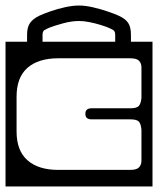

<svg xmlns="http://www.w3.org/2000/svg" viewBox="-40 -655 572 695"><path d="M434 -529V-504H512V20H-20V-504H58V-529Q58 -557 68.8 -572Q79.5 -587 102 -598Q118 -605.5 143.2 -614.2Q168.5 -623 196 -629Q223.5 -635 246 -635Q268.5 -635 296.8 -628.5Q325 -622 350.5 -613.2Q376 -604.5 390 -598Q414 -587 424 -572Q434 -557 434 -529ZM114 -529V-504H377V-529Q377 -542 369.8 -546.2Q362.5 -550.5 352 -555Q342.5 -559 324 -564.8Q305.5 -570.5 284.5 -574.8Q263.5 -579 246 -579Q220 -579 189.2 -570.8Q158.5 -562.5 139 -555Q128.5 -550.5 121.2 -546.2Q114 -542 114 -529ZM269 -243Q269 -263 291 -263H431Q455 -263 462.5 -271.5Q470 -280 472 -300V-411Q472 -425.5 463.5 -434.8Q455 -444 431 -444H171Q99 -444 59.5 -409.5Q20 -375 20 -305V-179Q20 -109.5 59.5 -74.8Q99 -40 171 -40H431Q455 -40 463.5 -49.5Q472 -59 472 -73V-186Q470 -207 462.5 -215Q455 -223 431 -223H291Q269 -223 269 -243Z"/></svg>

Font: Honk Rounded
Style: Regular
Weight: 400
Designer: Noopur Datye & Yesha Goshar
Foundry: Ek Type
Version: Version 1.000